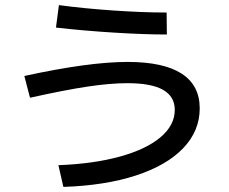

<svg xmlns="http://www.w3.org/2000/svg" viewBox="-20 -735 904 759"><path d="M670.9 -300.8Q670.9 -353.5 624.5 -379.9Q578.1 -406.2 483.4 -406.2Q416.5 -406.2 326.7 -392.8Q236.8 -379.4 98.6 -348.6L76.2 -434.6Q330.6 -490.2 484.4 -490.2Q626 -490.2 697.8 -444.1Q769.5 -397.9 769.5 -306.6Q769.5 -217.3 703.9 -148.9Q638.2 -80.6 516.4 -41Q394.5 -1.5 230.5 3.9L210.9 -82Q350.6 -87.4 454.6 -116.2Q558.6 -145 614.7 -192.6Q670.9 -240.2 670.9 -300.8ZM201.2 -626 212.9 -714.8Q309.6 -701.7 426.5 -693.6Q543.5 -685.5 638.7 -685.5L639.6 -598.6Q550.8 -598.6 431.9 -606Q313 -613.3 201.2 -626Z"/></svg>

Font: Pretendard GOV Medium
Style: Regular
Weight: 500
Designer: Base glyphs from Inter by Rasmus Andersson; Hangeul glyphs from Noto Sans CJK(Source Han Sans) by Jang Soo-young and Kan
Foundry: Kil Hyung-jin
Version: Version 1.309